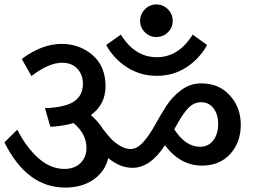

<svg xmlns="http://www.w3.org/2000/svg" viewBox="-21 -868 1151 866"><path d="M684 -701Q654 -701 632.5 -722.5Q611 -744 611 -774Q611 -804 632.5 -826Q654 -848 684 -848Q715 -848 736.5 -826Q758 -804 758 -774Q758 -744 736.5 -722.5Q715 -701 684 -701ZM458 -665 524 -712Q587 -610 686 -610Q785 -610 848 -712L913 -665Q879 -603 820 -564.5Q761 -526 686 -526Q611 -526 551 -565Q491 -604 458 -665ZM886 -492Q966 -492 1015.5 -438Q1065 -384 1065 -305Q1065 -225 1017 -173Q969 -121 890 -121Q792 -121 723 -213Q657 -111 576 -111Q521 -111 467 -155Q454 -96 402 -59Q350 -22 273 -22Q100 -22 -1 -226L57 -283Q99 -201 153.5 -153.5Q208 -106 270 -106Q315 -106 342 -132.5Q369 -159 369 -201Q369 -264 311 -313Q264 -299 206 -296L182 -380Q275 -384 314 -411Q353 -438 353 -491Q353 -531 328 -558Q303 -585 259 -585Q199 -585 121 -525L77 -602Q168 -670 257 -670Q338 -670 396.5 -619.5Q455 -569 455 -479Q455 -397 389 -349Q425 -317 444 -285Q466 -257 481 -241Q496 -225 520 -210.5Q544 -196 568 -196Q597 -196 624.5 -226.5Q652 -257 676 -300.5Q700 -344 727.5 -387.5Q755 -431 796 -461.5Q837 -492 886 -492ZM882 -206H881Q919 -206 941 -235Q963 -264 963 -309Q963 -352 942 -379.5Q921 -407 886 -407Q867 -407 850.5 -398Q834 -389 818 -369Q802 -349 792 -332Q782 -315 765 -285Q815 -206 882 -206Z"/></svg>

Font: Martel Sans DemiBold
Style: Regular
Weight: 600
Designer: Dan Reynolds and Mathieu Réguer
Foundry: Dan Reynolds and Mathieu Réguer
Version: Version 1.001;PS 001.001;hotconv 1.0.70;makeotf.lib2.5.58329